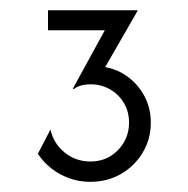

<svg xmlns="http://www.w3.org/2000/svg" viewBox="-20 -812 373 380"><path d="M158.3 -452.1Q137.5 -452.1 117.7 -459Q97.9 -466 81.9 -478.5Q66 -491 54.9 -507.6L79.9 -555.6Q86.1 -527.8 108 -510.1Q129.9 -492.4 159 -492.4Q181.2 -492.4 198.3 -502.8Q215.3 -513.2 225.3 -530.6Q235.4 -547.9 235.4 -569.4Q235.4 -591 225.3 -608Q215.3 -625 197.9 -635.1Q180.6 -645.1 159 -645.1Q148.6 -645.1 140.3 -642.7Q131.9 -640.3 125.7 -635.4L124.3 -636.8L187.5 -752.1H75V-791.7H252.1V-790.3L188.2 -679.2Q214.6 -674.3 234.7 -658.7Q254.9 -643.1 266.7 -620.1Q278.5 -597.2 278.5 -569.4Q278.5 -536.8 262.5 -510.1Q246.5 -483.3 219.4 -467.7Q192.4 -452.1 158.3 -452.1Z"/></svg>

Font: Afacad Flux Light
Style: Regular
Weight: 300
Designer: Kristian Moeller
Foundry: Dicotype
Version: Version 1.100